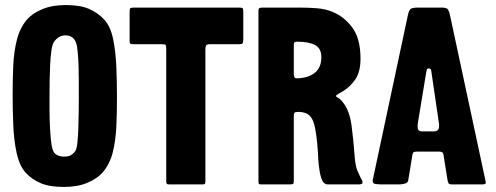

<svg xmlns="http://www.w3.org/2000/svg" viewBox="-20 -730 1963 760"><path d="M233 10Q176 10 141 -5Q106 -20 81 -47Q57 -74 46 -124Q35 -174 32.5 -235.5Q30 -297 30 -357Q30 -416 32.5 -471Q35 -526 47 -573Q59 -620 87 -653Q108 -677 147 -693.5Q186 -710 240 -710Q297 -710 332 -695Q367 -680 392 -653Q417 -627 427.5 -576.5Q438 -526 440.5 -465Q443 -404 443 -343Q443 -285 440.5 -229.5Q438 -174 426.5 -127.5Q415 -81 386 -47Q365 -23 326 -6.5Q287 10 233 10ZM239 -590Q211 -590 193 -563Q187 -554 183.5 -529.5Q180 -505 178.5 -473.5Q177 -442 176.5 -410Q176 -378 176 -354Q176 -329 176 -297Q176 -265 177.5 -233.5Q179 -202 181.5 -176.5Q184 -151 188 -139Q193 -123 205.5 -116.5Q218 -110 234 -110Q248 -110 258 -114.5Q268 -119 278 -132Q283 -138 286 -162.5Q289 -187 290 -220.5Q291 -254 291.5 -288Q292 -322 292 -346Q292 -371 292 -403.5Q292 -436 291 -468Q290 -500 287.5 -525Q285 -550 281 -561Q270 -590 239 -590Z M493 -570V-681Q493 -695 496 -697.5Q499 -700 512 -700H927Q938 -700 940.5 -697Q943 -694 943 -683V-575Q943 -563 940.5 -559Q938 -555 925 -555H811Q798 -555 795.5 -549.5Q793 -544 793 -533V-13Q793 -5 791 -2.5Q789 0 781 0H650Q642 0 640 -3Q638 -6 638 -13V-535Q638 -550 635.5 -552.5Q633 -555 618 -555H510Q499 -555 496 -557Q493 -559 493 -570Z M1341 -320Q1364 -289 1371.5 -233.5Q1379 -178 1384 -109Q1387 -72 1395 -54Q1403 -36 1408 -25Q1410 -22 1412.5 -17.5Q1415 -13 1415 -8Q1415 -3 1410 -1.5Q1405 0 1400 0H1278Q1264 0 1257 -13Q1250 -26 1246 -48Q1242 -70 1240 -96Q1239 -124 1236 -159Q1233 -194 1227 -224Q1221 -254 1210 -267Q1202 -278 1189 -282.5Q1176 -287 1166 -287H1160Q1148 -287 1145.5 -283.5Q1143 -280 1143 -270V-15Q1143 -5 1140.5 -2.5Q1138 0 1124 0H1013Q1007 0 1005 -2Q1003 -4 1003 -14V-685Q1003 -696 1007 -698Q1011 -700 1021 -700H1163Q1199 -700 1232.5 -697.5Q1266 -695 1294 -684Q1342 -665 1374.5 -621Q1407 -577 1407 -498Q1407 -446 1387 -416.5Q1367 -387 1339 -370Q1332 -366 1321 -359.5Q1310 -353 1310 -350Q1310 -347 1319.5 -342Q1329 -337 1341 -320ZM1153 -420Q1197 -420 1224.5 -440.5Q1252 -461 1252 -504Q1252 -539 1226.5 -552Q1201 -565 1157 -565Q1150 -565 1146.5 -563Q1143 -561 1143 -553V-438Q1143 -420 1153 -420Z M1613 -120 1596 -17Q1595 -7 1583.5 -3.5Q1572 0 1560 0H1494Q1481 0 1468 -1.5Q1455 -3 1455 -13Q1455 -16 1456 -20L1595 -672Q1599 -690 1606 -695Q1613 -700 1635 -700H1729Q1748 -700 1753 -692.5Q1758 -685 1761 -671L1901 -18Q1902 -14 1902.5 -11Q1903 -8 1903 -6Q1903 0 1888 0H1771Q1758 0 1755.5 -4.5Q1753 -9 1751 -20L1736 -114Q1735 -125 1730 -127.5Q1725 -130 1717 -130H1637Q1623 -130 1619 -128.5Q1615 -127 1613 -120ZM1650 -210H1696Q1709 -210 1713.5 -215.5Q1718 -221 1718 -231Q1718 -234 1718 -237.5Q1718 -241 1717 -245L1688 -443Q1687 -454 1684.5 -456.5Q1682 -459 1677 -459Q1672 -459 1670.5 -456.5Q1669 -454 1667 -443L1636 -255Q1633 -240 1633 -231Q1633 -217 1638 -213.5Q1643 -210 1650 -210Z"/></svg>

Font: Railroad Gothic CC
Style: Bold
Weight: 700
Designer: indestructible type*
Foundry: Cowboy Collective
Version: Version 1.000